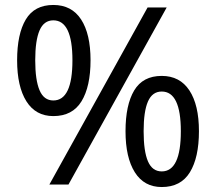

<svg xmlns="http://www.w3.org/2000/svg" viewBox="-20 -744 871 774"><path d="M195 -724Q269 -724 307 -665.5Q345 -607 345 -501Q345 -395 308.5 -335.5Q272 -276 195 -276Q124 -276 86.5 -335.5Q49 -395 49 -501Q49 -607 84 -665.5Q119 -724 195 -724ZM652 -714 256 0H179L575 -714ZM195 -662Q157 -662 139.5 -621.5Q122 -581 122 -501Q122 -421 139.5 -380Q157 -339 195 -339Q272 -339 272 -501Q272 -662 195 -662ZM632 -438Q705 -438 743.5 -379.5Q782 -321 782 -215Q782 -109 745.5 -49.5Q709 10 632 10Q561 10 523.5 -49.5Q486 -109 486 -215Q486 -321 521 -379.5Q556 -438 632 -438ZM632 -375Q594 -375 576.5 -335Q559 -295 559 -215Q559 -134 576.5 -93.5Q594 -53 632 -53Q709 -53 709 -215Q709 -375 632 -375Z"/></svg>

Font: Noto Sans Imperial Aramaic
Style: Regular
Weight: 400
Designer: Monotype Design Team
Foundry: Monotype Imaging Inc.
Version: Version 2.001; ttfautohint (v1.8.4.7-5d5b)